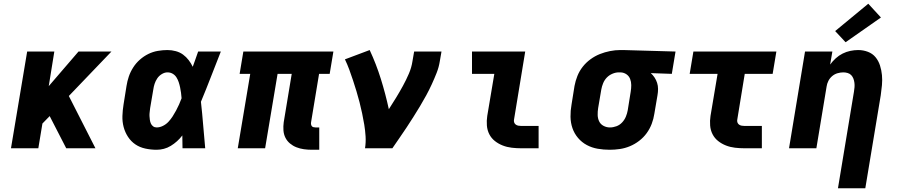

<svg xmlns="http://www.w3.org/2000/svg" viewBox="-20 -797 4840 1032"><path d="M39 0 126 -520H272L242 -334L402 -520H579L350 -281L493 0H336L247 -173L208 -133L186 0Z M822 8Q791 8 761 1.5Q731 -5 707.5 -21Q684 -37 668 -61.5Q652 -86 644.5 -114.5Q637 -143 638 -173.5Q639 -204 644 -235L660 -335Q664 -361 672.5 -386Q681 -411 696 -434.5Q711 -458 732 -476.5Q753 -495 777.5 -507Q802 -519 828.5 -523.5Q855 -528 880 -528Q903 -528 925 -522Q947 -516 964 -503.5Q981 -491 994 -474Q1007 -457 1016 -438Q1023 -458 1030.5 -478.5Q1038 -499 1045 -520H1167Q1140 -452 1114 -384.5Q1088 -317 1060 -250Q1067 -188 1072 -125Q1077 -62 1083 0H961Q961 -17 960.5 -34Q960 -51 960 -69Q947 -52 931.5 -38Q916 -24 898 -13Q880 -2 860.5 3Q841 8 822 8ZM822 -112Q839 -112 856 -120.5Q873 -129 885.5 -142.5Q898 -156 908 -171.5Q918 -187 926.5 -203Q935 -219 942.5 -235.5Q950 -252 956 -269Q955 -284 953 -298.5Q951 -313 948 -327.5Q945 -342 940.5 -355.5Q936 -369 928.5 -381Q921 -393 908.5 -400.5Q896 -408 880 -408Q865 -408 850 -399Q835 -390 825.5 -376Q816 -362 811 -346.5Q806 -331 804 -316L787 -216Q786 -205 784.5 -194.5Q783 -184 783.5 -173.5Q784 -163 785.5 -152.5Q787 -142 791 -133Q795 -124 803 -118Q811 -112 822 -112Z M1656 8Q1634 8 1613 5Q1592 2 1573 -5.5Q1554 -13 1538.5 -26Q1523 -39 1514 -57Q1505 -75 1503.5 -96.5Q1502 -118 1505 -140L1548 -400H1472L1405 0H1258L1325 -400H1268L1288 -520H1772L1752 -400H1695L1652 -140Q1651 -134 1652 -128.5Q1653 -123 1656 -119Q1659 -115 1664.5 -113.5Q1670 -112 1676 -112H1696V8Z M1942 0Q1947 -32 1945 -64Q1943 -96 1938 -126.5Q1933 -157 1926.5 -187.5Q1920 -218 1912.5 -247.5Q1905 -277 1896 -306.5Q1887 -336 1877.5 -365Q1868 -394 1857.5 -422.5Q1847 -451 1834 -478L1967 -528Q2002 -453 2027 -373Q2052 -293 2070 -210Q2090 -241 2109 -272Q2128 -303 2145.5 -335Q2163 -367 2177.5 -400.5Q2192 -434 2197 -468L2206 -520H2353L2344 -468Q2339 -436 2327 -405.5Q2315 -375 2301 -344.5Q2287 -314 2271 -284.5Q2255 -255 2237.5 -226Q2220 -197 2202 -168.5Q2184 -140 2165.5 -112Q2147 -84 2127.5 -56Q2108 -28 2089 0Z M2782 0Q2756 0 2730.5 -3Q2705 -6 2682 -15Q2659 -24 2640 -39Q2621 -54 2610 -75.5Q2599 -97 2597 -122.5Q2595 -148 2599 -174L2637 -400H2517V-520H2803L2743 -155Q2741 -147 2743.5 -139.5Q2746 -132 2752 -127.5Q2758 -123 2766 -121.5Q2774 -120 2782 -120H2875V0Z M3257 8Q3224 8 3192.5 2.5Q3161 -3 3134 -17.5Q3107 -32 3087 -55.5Q3067 -79 3057 -108Q3047 -137 3046.5 -169.5Q3046 -202 3052 -235L3068 -335Q3073 -362 3083.5 -388.5Q3094 -415 3112 -438Q3130 -461 3154 -478.5Q3178 -496 3204.5 -506.5Q3231 -517 3259 -522.5Q3287 -528 3314 -528Q3318 -528 3322.5 -528Q3327 -528 3331 -528L3611 -520L3591 -400L3478 -404Q3490 -393 3498.5 -380Q3507 -367 3512 -351.5Q3517 -336 3517 -319Q3517 -302 3514 -285L3497 -185Q3493 -158 3483 -131.5Q3473 -105 3456 -81.5Q3439 -58 3415.5 -40Q3392 -22 3365.5 -11Q3339 0 3311.5 4Q3284 8 3257 8ZM3258 -112Q3276 -112 3293.5 -118.5Q3311 -125 3324 -139Q3337 -153 3344 -170Q3351 -187 3354 -204L3370 -304Q3373 -322 3373 -339.5Q3373 -357 3367 -372.5Q3361 -388 3347.5 -397.5Q3334 -407 3316 -408H3311Q3310 -408 3308.5 -408Q3307 -408 3306 -408Q3289 -408 3271.5 -400.5Q3254 -393 3241.5 -380Q3229 -367 3222 -350Q3215 -333 3212 -316L3195 -216Q3192 -197 3192.5 -178.5Q3193 -160 3200.5 -144.5Q3208 -129 3224 -120.5Q3240 -112 3258 -112Z M3982 0Q3956 0 3930.5 -3Q3905 -6 3882 -15Q3859 -24 3840 -39Q3821 -54 3810 -75.5Q3799 -97 3797 -122.5Q3795 -148 3799 -174L3837 -400H3687L3707 -520H4153L4133 -400H3983L3943 -155Q3941 -147 3943.5 -139.5Q3946 -132 3952 -127.5Q3958 -123 3966 -121.5Q3974 -120 3982 -120H4075V0Z M4484 215 4570 -304Q4570 -304 4570 -304Q4570 -304 4570 -304Q4572 -316 4573 -328Q4574 -340 4572.5 -352Q4571 -364 4567 -374.5Q4563 -385 4555.5 -393Q4548 -401 4536.5 -404.5Q4525 -408 4513 -408Q4498 -408 4482 -403.5Q4466 -399 4453 -388Q4440 -377 4432.5 -362Q4425 -347 4423 -332L4368 0H4221L4307 -520H4454L4442 -450Q4455 -468 4472 -483.5Q4489 -499 4509 -509Q4529 -519 4550.5 -523.5Q4572 -528 4593 -528Q4620 -528 4645 -518.5Q4670 -509 4686 -489.5Q4702 -470 4710 -445Q4718 -420 4720.5 -393.5Q4723 -367 4720.5 -339.5Q4718 -312 4714 -285L4631 215ZM4525 -570 4469 -630 4647 -777 4715 -703Z"/></svg>

Font: Iosevka SS04 Heavy Extended
Style: Italic
Weight: 900
Width: 7
Italic angle: -9°
Monospace: yes
Designer: Belleve Invis
Foundry: Belleve Invis
Version: Version 19.0.0; ttfautohint (v1.8.4)